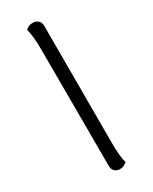

<svg xmlns="http://www.w3.org/2000/svg" viewBox="-187 -744 635 799"><g transform="rotate(-30 130.5 -344.5)"><path d="M136 10Q121 10 111.5 0.5Q102 -9 102 -25L101 -587Q101 -617 98.5 -642Q96 -667 91 -685Q95 -690 104 -694.5Q113 -699 125 -699Q140 -699 150.5 -690Q161 -681 161 -664V-103Q161 -73 163 -47.5Q165 -22 171 -4Q166 0 157.5 5Q149 10 136 10Z"/></g></svg>

Font: Arima Light
Style: Regular
Weight: 300
Designer: Joana Correia and Natanael Gama
Foundry: NDISCOVER
Version: Version 1.101;gftools[0.9.23]